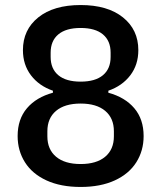

<svg xmlns="http://www.w3.org/2000/svg" viewBox="-20 -730 640 762"><path d="M50 -190Q50 -257 87 -300.5Q124 -344 190 -362V-370Q135 -389 103 -431Q71 -473 71 -531Q71 -612 132 -661Q193 -710 300 -710Q407 -710 468 -661Q529 -612 529 -531Q529 -473 497 -431Q465 -389 410 -370V-362Q476 -344 513 -300.5Q550 -257 550 -190Q550 -132 521 -86Q492 -40 435.5 -14Q379 12 300 12Q221 12 164.5 -14Q108 -40 79 -86Q50 -132 50 -190ZM419 -504V-521Q419 -568 388.5 -593.5Q358 -619 300 -619Q242 -619 211.5 -593.5Q181 -568 181 -521V-504Q181 -457 211.5 -431.5Q242 -406 300 -406Q358 -406 388.5 -431.5Q419 -457 419 -504ZM432 -189V-209Q432 -261 397.5 -290Q363 -319 300 -319Q237 -319 202.5 -290Q168 -261 168 -209V-189Q168 -137 202.5 -108Q237 -79 300 -79Q363 -79 397.5 -108Q432 -137 432 -189Z"/></svg>

Font: IBM Plex Sans KR Medm
Style: Regular
Weight: 500
Designer: Mike Abbink; Paul van der Laan; Pieter van Rosmalen; Wujin Sim; Chorong Kim; Dohee Lee;
Foundry: Sandoll Inc.
Version: Version 1.003